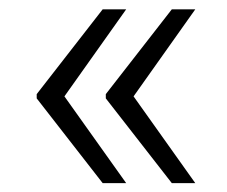

<svg xmlns="http://www.w3.org/2000/svg" viewBox="-20 -472 496 419"><path d="M120.6 -261.7 255.4 -72.3H204.1L60.1 -257.3V-266.6L204.1 -451.7H255.4ZM271.5 -261.7 406.2 -72.3H355L210.9 -257.3V-266.6L355 -451.7H406.2Z"/></svg>

Font: RobotoInd Light
Style: Regular
Weight: 300
Designer: Google
Version: Version 2.001151; 2014